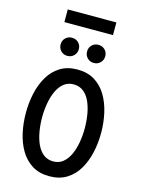

<svg xmlns="http://www.w3.org/2000/svg" viewBox="-155 -1162 926 1259"><g transform="rotate(15 308.0 -532.0)"><path d="M308 12Q239.5 12 191 -18.2Q142.5 -48.5 112 -100Q81.5 -151.5 67.2 -216.2Q53 -281 53 -350Q53 -419 67.2 -483.8Q81.5 -548.5 112 -600Q142.5 -651.5 191 -681.8Q239.5 -712 308 -712Q376.5 -712 425.2 -681.8Q474 -651.5 504.5 -600Q535 -548.5 549.5 -483.8Q564 -419 564 -350Q564 -281 549.5 -216.2Q535 -151.5 504.5 -100Q474 -48.5 425.2 -18.2Q376.5 12 308 12ZM308 -88.5Q346.5 -88.5 374 -111Q401.5 -133.5 418.8 -171Q436 -208.5 444.2 -255.2Q452.5 -302 452.5 -350Q452.5 -402 444.2 -448.8Q436 -495.5 419 -532.2Q402 -569 374.5 -590.2Q347 -611.5 308 -611.5Q269.5 -611.5 242 -589.2Q214.5 -567 197.2 -529.5Q180 -492 171.8 -445.2Q163.5 -398.5 163.5 -350Q163.5 -298.5 171.8 -251.8Q180 -205 197.2 -168Q214.5 -131 242 -109.8Q269.5 -88.5 308 -88.5ZM218.5 -781Q192 -781 174.5 -798.8Q157 -816.5 157 -843Q157 -869 174.5 -886.5Q192 -904 218.5 -904Q245 -904 262.8 -886.5Q280.5 -869 280.5 -843Q280.5 -816.5 262.8 -798.8Q245 -781 218.5 -781ZM398 -781Q371.5 -781 354 -798.8Q336.5 -816.5 336.5 -843Q336.5 -869 354 -886.5Q371.5 -904 398 -904Q424.5 -904 442.2 -886.5Q460 -869 460 -843Q460 -816.5 442.2 -798.8Q424.5 -781 398 -781ZM143 -990V-1076H473V-990Z"/></g></svg>

Font: Overpass Mono SemiBold
Style: Regular
Weight: 600
Monospace: yes
Designer: Delve Withrington, Dave Bailey
Foundry: Delve Fonts LLC
Version: Version 4.000